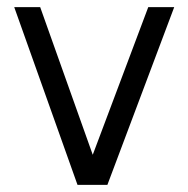

<svg xmlns="http://www.w3.org/2000/svg" viewBox="-20 -520 530 540"><path d="M397 -500H470L282 0H209ZM20 -500H93L271 0H198Z"/></svg>

Font: Uncut Sans VF
Style: Regular
Weight: 400
Designer: Kasper Nordkvist
Foundry: Uncut Type
Version: Version 1.100;FEAKit 1.0